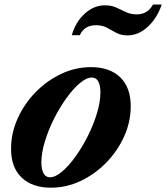

<svg xmlns="http://www.w3.org/2000/svg" viewBox="-20 -838 751 868"><path d="M210 10.5Q125.5 10.5 77.8 -35.2Q30 -81 30 -165Q30 -236 59.8 -302.2Q89.5 -368.5 140.5 -420.8Q191.5 -473 256.2 -503.8Q321 -534.5 391.5 -534.5Q476 -534.5 523.5 -488.5Q571 -442.5 571 -358Q571 -287.5 541.5 -221.8Q512 -156 461 -103.5Q410 -51 345.2 -20.2Q280.5 10.5 210 10.5ZM206 -36.5Q230 -36.5 260.2 -62Q290.5 -87.5 321 -129.8Q351.5 -172 377 -223Q402.5 -274 418.2 -325.5Q434 -377 434 -420.5Q434 -451.5 424.5 -469.5Q415 -487.5 395 -487.5Q371 -487.5 340.8 -462Q310.5 -436.5 280 -394Q249.5 -351.5 224 -300.8Q198.5 -250 182.8 -198.2Q167 -146.5 167 -103.5Q167 -72.5 176.8 -54.5Q186.5 -36.5 206 -36.5ZM556.5 -678Q527 -678 505.8 -689.5Q484.5 -701 463.8 -712.5Q443 -724 414.5 -724Q361 -724 341 -679H304.5Q321.5 -738.5 363 -776.2Q404.5 -814 454.5 -814Q483.5 -814 505.8 -803.8Q528 -793.5 549.8 -783.2Q571.5 -773 598 -773Q647.5 -773 671.5 -817.5H711Q691 -757 648.8 -717.5Q606.5 -678 556.5 -678Z"/></svg>

Font: Libre Caslon Text Bold
Style: Italic
Weight: 700
Italic angle: -22.583°
Designer: Pablo Impallari, Rodrigo Fuenzalida, Katja Schimmel
Foundry: Pablo Impallari, Rodrigo Fuenzalida
Version: Version 2.000